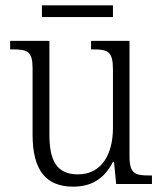

<svg xmlns="http://www.w3.org/2000/svg" viewBox="-20 -689 610 719"><path d="M137 -625H403V-669H137ZM254 10C323 10 371 -20 403 -83H407L415 0H549V-32H537C487 -32 465 -38 465 -103V-536H321V-504H329C384 -504 403 -497 403 -428V-210C403 -112 361 -36 272 -36C189 -36 165 -92 165 -186V-536H18V-504H28C82 -504 102 -497 102 -434V-185C102 -49 154 10 254 10Z"/></svg>

Font: Noto Serif Thai SemiCondensed Light
Style: Regular
Weight: 300
Width: 4
Designer: Monotype Design Team
Foundry: Monotype Imaging Inc.
Version: Version 2.002